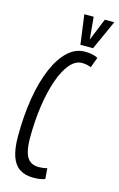

<svg xmlns="http://www.w3.org/2000/svg" viewBox="-136 -958 634 1023"><g transform="rotate(15 180.5 -446.0)"><path d="M157.5 10Q112.3 10 82 -10Q51.8 -30 37.2 -72.4Q22.7 -114.8 22.7 -181.2Q22.7 -297.7 38.9 -394.2Q55.1 -490.7 85.8 -561.8Q116.4 -632.8 158.2 -671.4Q200.1 -710 251 -710Q264.8 -710 277.7 -708.4Q290.7 -706.8 302.4 -703.5Q314.2 -700.3 323.1 -694.7L302.1 -638.3Q292.5 -641.6 284.1 -643.8Q275.7 -645.9 268.2 -646.9Q260.6 -647.9 252.3 -647.9Q215.8 -647.9 185.6 -612.2Q155.3 -576.5 133.3 -513.7Q111.2 -450.9 99.1 -368.4Q86.9 -286 86.9 -191.8Q86.9 -141.4 96 -110.6Q105 -79.8 123.8 -66Q142.6 -52.1 171.2 -52.1Q183.3 -52.1 195.5 -53.7Q207.6 -55.4 217.6 -58.4L222.3 0.1Q209.2 5.4 193.2 7.7Q177.2 10 157.5 10ZM361.2 -901.7 287.6 -738.8H217.9L195.9 -901.7H247.5L258.8 -778.8L308.9 -901.7Z"/></g></svg>

Font: Georama
Style: Italic
Weight: 400
Width: 2
Italic angle: -9°
Designer: Jean-Baptiste Levee
Foundry: Production Type
Version: Version 1.000